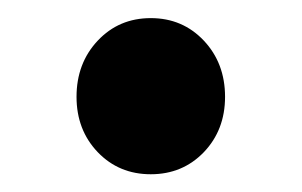

<svg xmlns="http://www.w3.org/2000/svg" viewBox="-20 -437 333 212"><path d="M146.5 -244.6Q111.3 -244.6 87.9 -269Q64.5 -293.5 64.5 -330.1Q64.5 -367.2 87.9 -392.1Q111.3 -417 146.5 -417Q181.6 -417 205.1 -392.1Q228.5 -367.2 228.5 -330.1Q228.5 -293.5 205.1 -269Q181.6 -244.6 146.5 -244.6Z"/></svg>

Font: Akatab ExtraBold
Style: Regular
Weight: 800
Designer: SIL International
Foundry: SIL International
Version: Version 3.000